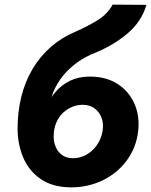

<svg xmlns="http://www.w3.org/2000/svg" viewBox="-20 -800 653 830"><path d="M337 -347Q367 -347 388 -332Q409 -317 419 -291Q429 -265 423 -231Q417 -199 399 -173Q381 -147 354 -131.5Q327 -116 296 -116Q268 -116 249.5 -129Q231 -142 221.5 -163.5Q212 -185 212 -210L56 -244Q56 -178 80 -120Q104 -62 156 -26Q208 10 290 10Q365 9 427 -22Q489 -53 528.5 -107Q568 -161 577 -230Q585 -298 561 -352Q537 -406 487.5 -437.5Q438 -469 368 -469ZM149 -231 212 -210Q212 -243 223 -269Q234 -295 252 -312Q270 -329 292 -338Q314 -347 337 -347L368 -469Q321 -469 284 -451.5Q247 -434 219.5 -402Q192 -370 174.5 -326.5Q157 -283 149 -231ZM56 -244 207 -209 194 -323Q195 -364 210.5 -402Q226 -440 252.5 -472.5Q279 -505 314.5 -530.5Q350 -556 392 -572Q472 -605 532 -656Q592 -707 613 -779L467 -780Q445 -740 404 -714Q363 -688 304 -662Q245 -637 198.5 -596Q152 -555 120 -500.5Q88 -446 72 -381Q56 -316 56 -244Z"/></svg>

Font: Jost
Style: Bold Italic
Weight: 700
Italic angle: -5°
Version: Version 3.710